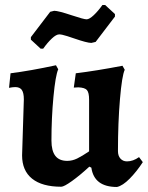

<svg xmlns="http://www.w3.org/2000/svg" viewBox="-20 -733 589 765"><path d="M41 -386Q30 -386 16 -383L22 -441Q101 -451 203 -473L212 -457Q201 -432 193 -347.5Q185 -263 185 -173Q185 -132 200.5 -112Q216 -92 248 -92Q268 -92 287.5 -101.5Q307 -111 335 -130V-336Q335 -364 326.5 -374Q318 -384 292 -385L274 -384L282 -441Q364 -451 468 -471L477 -455Q466 -432 458 -338Q450 -244 450 -131Q450 -112 460 -101Q470 -90 486 -90Q510 -90 534 -107L549 -87Q525 -50 497 -21.5Q469 7 446 12Q355 12 344 -65L336 -69Q298 -34 266.5 -11.5Q235 11 224 11Q148 11 108 -21Q68 -53 68 -114L75 -337Q75 -363 67 -374.5Q59 -386 41 -386ZM103 -575V-585L180 -686L196 -690Q212 -690 266 -672Q314 -656 325 -656Q336 -656 353.5 -672.5Q371 -689 388 -713H399L438 -677V-667L361 -566L344 -562Q327 -562 275 -580Q270 -582 248 -589Q226 -596 216 -596Q204 -596 186.5 -579.5Q169 -563 152 -539H142Z"/></svg>

Font: Alegreya
Style: Bold
Weight: 700
Designer: Juan Pablo del Peral
Foundry: Huerta Tipografica
Version: Version 2.008; ttfautohint (v1.8)